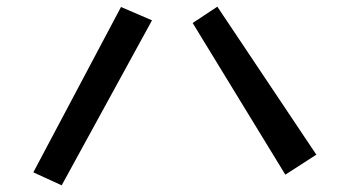

<svg xmlns="http://www.w3.org/2000/svg" viewBox="-20 -612 1040 576"><path d="M558 -543 632 -592 929 -148 836 -88ZM343 -591 436 -551 165 -56 80 -95Z"/></svg>

Font: Moralerspace Krypton JPDOC
Style: Regular
Weight: 400
Version: v0.0.6; ttfautohint (v1.8.4.7-5d5b-dirty) -l 6 -r 45 -G 200 